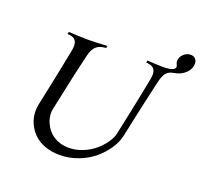

<svg xmlns="http://www.w3.org/2000/svg" viewBox="-144 -1021 1246 1187"><g transform="rotate(20 479.0 -427.0)"><path d="M776.9 -727.5Q857.9 -727.5 857.9 -758.3Q857.9 -761.7 852.8 -772.7Q847.7 -783.7 847.7 -791.5Q847.7 -817.4 868.2 -837.4Q888.7 -857.4 914.6 -857.4Q933.6 -857.4 945.6 -845.5Q957.5 -833.5 957.5 -814.9Q957.5 -777.8 928.5 -750.5Q899.4 -723.1 856.4 -716.3Q823.7 -711.4 807.4 -692.6Q791 -673.8 781.2 -632.3Q740.7 -456.1 721.7 -366.2L696.3 -246.6Q687 -202.1 657.7 -158Q628.4 -113.8 585.4 -77.9Q542.5 -42 483.9 -19.8Q425.3 2.4 362.8 2.4Q307.6 2.4 262.7 -14.9Q217.8 -32.2 189.7 -61.5Q161.6 -90.8 146.5 -127.2Q131.3 -163.6 131.3 -203.6Q131.3 -225.6 135.7 -246.6L161.1 -366.2Q190.9 -507.3 214.8 -632.3Q217.8 -648.4 217.8 -661.6Q217.8 -711.4 168 -716.3L154.8 -717.8L157.7 -732.4Q231.4 -727.5 283.7 -727.5Q336.4 -727.5 411.6 -732.4L408.7 -717.8L394.5 -716.3Q360.8 -712.4 341.3 -692.6Q321.8 -672.9 312.5 -632.3Q281.7 -504.4 252.9 -366.2L228.5 -251.5Q225.6 -238.3 225.6 -223.6Q225.6 -194.3 237.3 -165.5Q249 -136.7 270.3 -112.5Q291.5 -88.4 325.4 -73.5Q359.4 -58.6 400.4 -58.6Q446.3 -58.6 491 -76.4Q535.6 -94.2 568.6 -122.1Q601.6 -149.9 624.3 -182.9Q647 -215.8 653.3 -246.6L686.5 -403.8Q711.4 -522.5 732.4 -632.3Q735.4 -648.4 735.4 -661.6Q735.4 -711.4 685.5 -716.3L672.4 -717.8L675.3 -732.4Q749 -727.5 776.9 -727.5Z"/></g></svg>

Font: Flanker
Style: Italic
Weight: 400
Italic angle: -12°
Designer: Flanker
Version: Version 2.027